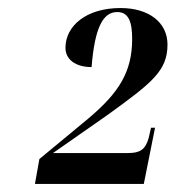

<svg xmlns="http://www.w3.org/2000/svg" viewBox="-20 -844 437 478"><path d="M67 -386H338L366 -526H356L350 -500C342 -472 329 -463 299 -463H112L248 -558C357 -637 397 -667 397 -733C397 -788 351 -824 280 -824C194 -824 143 -779 143 -725C143 -696 168 -677 208 -677C216 -777 237 -814 272 -814C301 -814 309 -788 309 -747C309 -665 276 -613 200 -549L78 -448Z"/></svg>

Font: Noto Serif Display Condensed
Style: Bold Italic
Weight: 700
Width: 3
Italic angle: -12°
Designer: Monotype Design Team
Foundry: Monotype Imaging Inc.
Version: Version 2.009